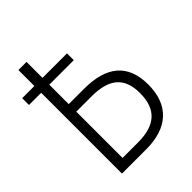

<svg xmlns="http://www.w3.org/2000/svg" viewBox="-203 -825 936 936"><g transform="rotate(-45 265.0 -357.0)"><path d="M87 0H255C401 0 485 -74 485 -216C485 -356 404 -423 249 -423H143V-557H312V-604H143V-714H87V-604H3V-557H87ZM143 -52V-371H249C368 -371 427 -324 427 -215C427 -103 367 -52 251 -52Z"/></g></svg>

Font: Noto Sans Mono Condensed Light
Style: Regular
Weight: 300
Width: 3
Designer: Monotype Design Team
Foundry: Monotype Imaging Inc.
Version: Version 2.014